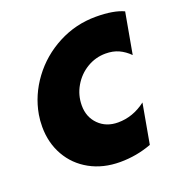

<svg xmlns="http://www.w3.org/2000/svg" viewBox="-106 -632 687 734"><g transform="rotate(-20 237.5 -265.0)"><path d="M362 -542Q280 -542 208.5 -504.5Q137 -467 90 -403.5Q43 -340 30 -265Q26 -242 26 -216Q26 -151 55.5 -99Q85 -47 138.5 -17.5Q192 12 261 12Q328 12 389 -11L418 -173Q366 -133 305 -133Q257 -133 226.5 -163.5Q196 -194 196 -241Q196 -283 217 -319Q238 -355 273 -376Q308 -397 349 -397Q379 -397 402 -386.5Q425 -376 445 -356L475 -523Q434 -542 362 -542Z"/></g></svg>

Font: Geom ExtraBold
Style: Bold Italic
Weight: 800
Italic angle: -10°
Version: Version 1.102